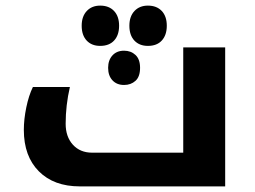

<svg xmlns="http://www.w3.org/2000/svg" viewBox="-20 -664 907 684"><path d="M264.2 0Q171.9 0 118.4 -53.7Q64.9 -107.4 64.9 -201.2Q64.9 -238.8 73.7 -281.5Q82.5 -324.2 97.2 -354H229Q213.9 -289.1 213.9 -223.1Q213.9 -176.8 239.7 -148.4Q265.6 -120.1 308.1 -120.1H632.8V-495.1H782.2V0ZM421.9 -483.4Q446.3 -483.4 462.6 -468.3Q479 -453.1 479 -422.4Q479 -390.6 462.6 -376Q446.3 -361.3 421.9 -361.3Q396 -361.3 380.6 -377.9Q365.2 -394.5 365.2 -422.4Q365.2 -449.7 380.6 -466.6Q396 -483.4 421.9 -483.4ZM506.8 -644Q538.1 -644 556.2 -625Q574.2 -606 574.2 -572.3Q574.2 -539.1 556.6 -519.8Q539.1 -500.5 506.8 -500.5Q476.6 -500.5 458.7 -519.5Q440.9 -538.6 440.9 -572.3Q440.9 -605.5 459 -624.8Q477.1 -644 506.8 -644ZM336.9 -644Q368.2 -644 386.2 -625Q404.3 -606 404.3 -572.3Q404.3 -539.1 386.7 -519.8Q369.1 -500.5 336.9 -500.5Q306.6 -500.5 288.8 -519.5Q271 -538.6 271 -572.3Q271 -605.5 289.1 -624.8Q307.1 -644 336.9 -644Z"/></svg>

Font: Droid Arabic Kufi
Style: Bold
Weight: 700
Designer: Pascal Zoghbi
Foundry: Irfont.ir
Version: Version 1.00 February 28, 2013, initial release